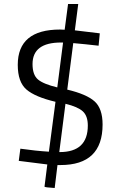

<svg xmlns="http://www.w3.org/2000/svg" viewBox="-20 -818 600 962"><path d="M494 -194Q494 9 283 9H268L254 124Q203 121 203 117L217 6L74 -12L82 -73Q159 -62 225 -58L258 -308Q156 -332 112.5 -369.5Q69 -407 69 -493Q69 -670 281 -670Q296 -670 304 -669L321 -798H372L355 -666L480 -651L474 -589Q405 -597 347 -602L317 -369Q414 -346 454 -310Q494 -274 494 -194ZM143 -497Q143 -443 170 -420Q197 -397 267 -380L296 -605H286Q143 -605 143 -497ZM420 -189Q420 -237 395 -260Q370 -283 308 -298L277 -56H279Q420 -56 420 -189Z"/></svg>

Font: Titillium Web
Style: Regular
Weight: 400
Version: Version 1.002;PS 57.000;hotconv 1.0.70;makeotf.lib2.5.55311